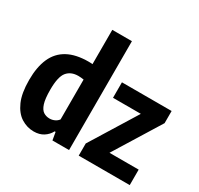

<svg xmlns="http://www.w3.org/2000/svg" viewBox="-169 -1016 1279 1234"><g transform="rotate(30 471.0 -399.0)"><path d="M217.4 10.4Q167.3 10.4 123.9 -17Q80.5 -44.5 53.8 -104.5Q27.2 -164.5 27.2 -262.5Q27.2 -358.7 56.3 -423.9Q85.4 -489.1 146 -522Q206.6 -555 300.7 -555Q307.8 -555 315.1 -554.6Q322.5 -554.3 329.2 -553.5V-808H474.9V0H351.5L341.5 -57.9H334.7Q318.8 -27.4 289.2 -8.5Q259.7 10.4 217.4 10.4ZM264.7 -112.5Q283.1 -112.5 300.6 -120.4Q318.2 -128.4 329.2 -143.3V-439.2Q320.6 -440.8 309.1 -441.7Q297.6 -442.7 289.1 -442.7Q234.1 -442.7 205.1 -407Q176.2 -371.4 176.2 -275.6Q176.2 -208.7 187.5 -173.5Q198.9 -138.3 218.8 -125.4Q238.8 -112.5 264.7 -112.5ZM546.5 0V-90.2L776 -461.3V-432.2H551.5V-547H920.2V-456.8L690.6 -85.7V-114.8H925.2V0Z"/></g></svg>

Font: Encode Sans Condensed Thin
Style: Regular
Weight: 100
Width: 3
Designer: Multiple Designers
Foundry: Impallari Type
Version: Version 3.002